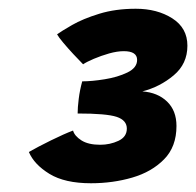

<svg xmlns="http://www.w3.org/2000/svg" viewBox="-20 -668 448 439"><path d="M188 -249Q128 -249 93 -270.5Q58 -292 46 -320.5Q66 -332 96.5 -347Q127 -362 147 -369.5Q150.5 -357 166.2 -347Q182 -337 209 -337Q231.5 -337 250.8 -346Q270 -355 270 -374Q270 -393 246.8 -400.8Q223.5 -408.5 157.5 -408.5Q157.5 -422 160 -442Q162.5 -462 168 -482Q190 -482 219.5 -486.8Q249 -491.5 271.2 -502.2Q293.5 -513 293.5 -531Q293.5 -551 263 -551Q248 -551 229.5 -545.8Q211 -540.5 194.5 -533.5Q178 -526.5 170 -521Q160 -531 147.5 -544.5Q135 -558 124.5 -570.5Q114 -583 110.5 -589.5Q120 -596.5 144.8 -610.8Q169.5 -625 206.8 -636.5Q244 -648 290.5 -648Q339.5 -648 374 -626Q408.5 -604 408.5 -563.5Q408.5 -522 377.2 -495.8Q346 -469.5 305.5 -459Q340.5 -456.5 362 -435.8Q383.5 -415 383.5 -380Q383.5 -332.5 355.2 -303.8Q327 -275 282.5 -262Q238 -249 188 -249Z"/></svg>

Font: Grandstander
Style: Bold Italic
Weight: 700
Italic angle: -15°
Designer: Tyler Finck
Foundry: Etcetera Type Co
Version: Version 1.200; ttfautohint (v1.8.3)